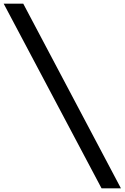

<svg xmlns="http://www.w3.org/2000/svg" viewBox="-41 -770 675 1040"><path d="M509 250 -21 -750H85L614 250Z"/></svg>

Font: Orkney Medium
Style: Regular
Weight: 500
Designer: Samuel Oakes and Alfredo Marco Pradil
Foundry: Alfredo Marco Pradil
Version: 1.0; ttfautohint (v1.5)